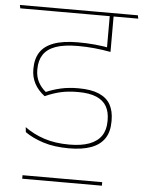

<svg xmlns="http://www.w3.org/2000/svg" viewBox="-70 -670 648 869"><g transform="rotate(5 254.5 -235.0)"><path d="M64 157H426V141H64ZM524 -610.5 521 -625.5H-15L-12 -610.5ZM394.5 -618V-460Q395 -458.5 396.5 -457.2Q398 -456 400 -455Q402 -454 404 -453Q406 -452 408.2 -451.2Q410.5 -450.5 412 -449.5V-618ZM59.5 -77 62 -54.5Q95.5 -30.5 145.2 -14.5Q195 1.5 263 1.5Q323 1.5 363.2 -13.5Q403.5 -28.5 423.8 -58.8Q444 -89 444 -135V-142Q444 -183.5 427.8 -212.8Q411.5 -242 375.8 -257.5Q340 -273 282 -273Q237.5 -273 201.8 -264.8Q166 -256.5 136 -243.5Q114.5 -261 101.8 -284.8Q89 -308.5 89 -340V-343.5Q89 -382.5 106.5 -409.2Q124 -436 162.2 -449.8Q200.5 -463.5 263 -463.5Q301.5 -463.5 337.5 -460Q373.5 -456.5 412 -449.5V-466Q376 -473 339 -476.5Q302 -480 262.5 -480Q194 -480 151.8 -464.2Q109.5 -448.5 90.2 -418.2Q71 -388 71 -344V-339.5Q71 -306 86.2 -276.8Q101.5 -247.5 132.5 -224Q166.5 -239.5 201.2 -247.8Q236 -256 282 -256Q334 -256 365.8 -242.2Q397.5 -228.5 411.8 -203Q426 -177.5 426 -141.5V-135.5Q426 -96 407.8 -69.2Q389.5 -42.5 353.2 -29Q317 -15.5 262.5 -15.5Q198 -15.5 148 -32Q98 -48.5 59.5 -77ZM329 -610.5H516.5L513.5 -625.5H325.5ZM412 -615.5H395V-487L412 -487.5Z"/></g></svg>

Font: Anek Devanagari Thin
Style: Regular
Weight: 250
Designer: Kailash Malviya (Devanagari) & Yesha Goshar (Latin)
Foundry: Ek Type
Version: Version 1.003